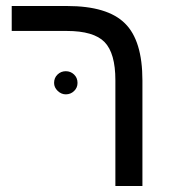

<svg xmlns="http://www.w3.org/2000/svg" viewBox="-20 -619 574 639"><path d="M454 -351V0H364V-352Q364 -442 328 -479Q292 -516 202 -516H19V-599H203Q338 -599 396 -541Q454 -484 454 -351ZM160 -343Q160 -360 171.5 -371Q183 -382 199 -382Q215 -382 226.5 -371Q238 -360 238 -343Q238 -327 226.5 -316Q215 -305 199 -305Q184 -305 172 -316.5Q160 -328 160 -343Z"/></svg>

Font: Libra Sans
Style: Regular
Weight: 400
Foundry: Context Ltd
Version: Version 1.002